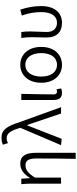

<svg xmlns="http://www.w3.org/2000/svg" viewBox="760 -1610 1048 2609"><g transform="rotate(-90 1284.5 -305.0)"><path d="M431 199H513V-343C513 -481 470 -554 367 -554C287 -554 228 -513 172 -424H169L161 -540H87C93 -484 94 -438 94 -395V0H176V-355C239 -452 282 -483 345 -483C411 -483 436 -437 436 -333C436 -172 435 22 431 199Z M703 9 886 -460H891L1047 0H1133L926 -574C877 -728 826 -809 721 -809C676 -809 647 -801 623 -790L645 -721C663 -731 683 -739 712 -739C777 -739 813 -683 845 -578L853 -554L617 0Z M1327 13C1355 13 1373 8 1388 1L1376 -62C1364 -57 1354 -55 1344 -55C1322 -55 1307 -68 1307 -97C1307 -234 1311 -391 1314 -540H1231V-104C1231 -28 1259 13 1327 13Z M1709 13C1844 13 1952 -89 1952 -269C1952 -451 1844 -554 1709 -554C1573 -554 1465 -451 1465 -269C1465 -89 1573 13 1709 13ZM1709 -55C1608 -55 1549 -139 1549 -269C1549 -399 1608 -485 1709 -485C1809 -485 1868 -399 1868 -269C1868 -139 1809 -55 1709 -55Z M2281 13C2412 13 2507 -85 2507 -268C2507 -365 2491 -459 2458 -554L2378 -533C2414 -435 2425 -349 2425 -266C2425 -121 2363 -55 2282 -55C2215 -55 2155 -92 2155 -194C2155 -260 2162 -352 2162 -415C2162 -462 2161 -502 2154 -540H2074C2082 -484 2084 -438 2084 -395C2084 -329 2080 -264 2080 -198C2080 -55 2157 13 2281 13Z"/></g></svg>

Font: Noto Sans KR DemiLight
Style: Regular
Weight: 350
Designer: Ryoko NISHIZUKA 西塚涼子 (kana, bopomofo & ideographs); Paul D. Hunt (Latin, Greek & Cyrillic); Sandoll Communications 산돌커뮤니
Foundry: Adobe
Version: Version 2.004;hotconv 1.0.118;makeotfexe 2.5.65603